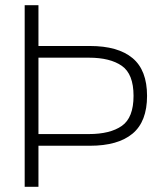

<svg xmlns="http://www.w3.org/2000/svg" viewBox="-20 -719 631 739"><path d="M75 -699H128V-542H326Q434 -542 490 -495.5Q546 -449 546 -350Q546 -251 490 -204.5Q434 -158 326 -158H128V0H75ZM322 -203Q404 -203 449 -234.5Q494 -266 494 -350Q494 -434 449 -465.5Q404 -497 322 -497H128V-203Z"/></svg>

Font: Prompt ExtraLight
Style: Regular
Weight: 275
Designer: Katatrad Team
Foundry: CadsonDemak
Version: Version 1.000